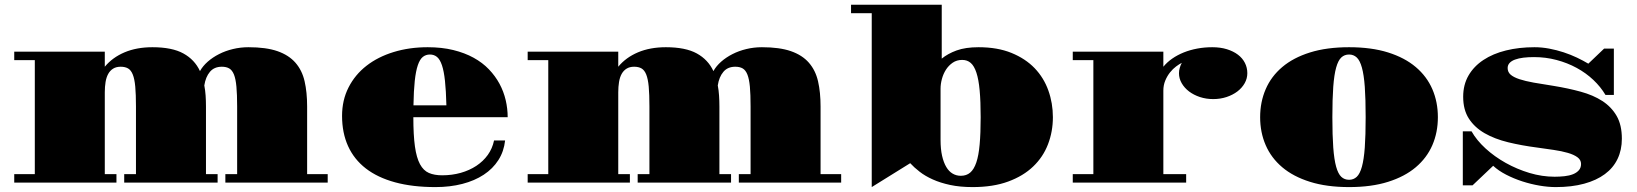

<svg xmlns="http://www.w3.org/2000/svg" viewBox="-20 -758 6794 797"><path d="M39.1 -35.2H124.5V-508.3H39.1V-543.5H415V-481Q446.8 -519.5 497.1 -540.8Q547.4 -562 612.8 -562Q694.3 -562 741.2 -536.1Q788.1 -510.3 810.1 -462.9Q821.8 -483.9 842.3 -502Q862.8 -520 889.2 -533.4Q915.5 -546.9 946.8 -554.4Q978 -562 1011.2 -562Q1084.5 -562 1131.6 -545.7Q1178.7 -529.3 1206.3 -497.8Q1233.9 -466.3 1244.4 -420.7Q1254.9 -375 1254.9 -315.9V-35.2H1340.3V0H915.5V-35.2H964.4V-315.9Q964.4 -366.2 961.4 -398.2Q958.5 -430.2 951.2 -448.5Q943.8 -466.8 931.6 -473.9Q919.4 -481 900.9 -481Q869.1 -481 851.3 -459.7Q833.5 -438.5 828.1 -403.3Q832 -383.3 833.5 -361.6Q835 -339.8 835 -315.9V-35.2H883.3V0H495.6V-35.2H544.4V-315.9Q544.4 -366.2 541.5 -398.2Q538.6 -430.2 531.2 -448.5Q523.9 -466.8 511.7 -473.9Q499.5 -481 481 -481Q462.4 -481 449.7 -473.1Q437 -465.3 429.2 -451.2Q421.4 -437 418.2 -417.5Q415 -397.9 415 -375V-35.2H463.4V0H39.1Z M1399.9 -276.9Q1399.9 -342.3 1426.8 -395Q1453.6 -447.8 1501.2 -484.9Q1548.8 -522 1614 -542Q1679.2 -562 1755.4 -562Q1814 -562 1861.6 -550.3Q1909.2 -538.6 1946 -518.3Q1982.9 -498 2009.5 -470.2Q2036.1 -442.4 2053.5 -410.2Q2070.8 -377.9 2079.1 -342.5Q2087.4 -307.1 2087.4 -271.5H1695.8Q1695.8 -196.8 1702.4 -149.9Q1709 -103 1723.4 -76.4Q1737.8 -49.8 1760.5 -40Q1783.2 -30.3 1815.4 -30.3Q1856.4 -30.3 1892.6 -40.5Q1928.7 -50.8 1957.3 -69.6Q1985.8 -88.4 2004.9 -115Q2023.9 -141.6 2030.8 -174.8H2076.7Q2071.8 -129.4 2048.8 -93.5Q2025.9 -57.6 1988 -32.7Q1950.2 -7.8 1899.2 5.4Q1848.1 18.6 1787.6 18.6Q1692.4 18.6 1619.9 -1.2Q1547.4 -21 1498.5 -58.8Q1449.7 -96.7 1424.8 -151.6Q1399.9 -206.5 1399.9 -276.9ZM1833 -320.8Q1831.5 -381.8 1827.1 -422.4Q1822.8 -462.9 1814.5 -487.3Q1806.2 -511.7 1793.9 -521.7Q1781.7 -531.7 1764.6 -531.7Q1747.6 -531.7 1735.1 -521.7Q1722.7 -511.7 1714.4 -487.3Q1706.1 -462.9 1701.7 -422.4Q1697.3 -381.8 1696.3 -320.8Z M2170.4 -35.2H2255.9V-508.3H2170.4V-543.5H2546.4V-481Q2578.1 -519.5 2628.4 -540.8Q2678.7 -562 2744.1 -562Q2825.7 -562 2872.6 -536.1Q2919.4 -510.3 2941.4 -462.9Q2953.1 -483.9 2973.6 -502Q2994.1 -520 3020.5 -533.4Q3046.9 -546.9 3078.1 -554.4Q3109.4 -562 3142.6 -562Q3215.8 -562 3262.9 -545.7Q3310.1 -529.3 3337.6 -497.8Q3365.2 -466.3 3375.7 -420.7Q3386.2 -375 3386.2 -315.9V-35.2H3471.7V0H3046.9V-35.2H3095.7V-315.9Q3095.7 -366.2 3092.8 -398.2Q3089.8 -430.2 3082.5 -448.5Q3075.2 -466.8 3063 -473.9Q3050.8 -481 3032.2 -481Q3000.5 -481 2982.7 -459.7Q2964.8 -438.5 2959.5 -403.3Q2963.4 -383.3 2964.8 -361.6Q2966.3 -339.8 2966.3 -315.9V-35.2H3014.6V0H2627V-35.2H2675.8V-315.9Q2675.8 -366.2 2672.9 -398.2Q2669.9 -430.2 2662.6 -448.5Q2655.3 -466.8 2643.1 -473.9Q2630.9 -481 2612.3 -481Q2593.8 -481 2581.1 -473.1Q2568.4 -465.3 2560.5 -451.2Q2552.7 -437 2549.6 -417.5Q2546.4 -397.9 2546.4 -375V-35.2H2594.7V0H2170.4Z M3598.6 -703.1H3512.7V-738.3H3889.2V-514.6Q3914.1 -535.2 3950.9 -548.6Q3987.8 -562 4042 -562Q4120.6 -562 4178.7 -538.3Q4236.8 -514.6 4274.9 -474.9Q4313 -435.1 4331.8 -382.3Q4350.6 -329.6 4350.6 -271.5Q4350.6 -211.9 4330.3 -159.2Q4310.1 -106.4 4268.8 -66.9Q4227.5 -27.3 4165 -4.4Q4102.5 18.6 4017.6 18.6Q3964.8 18.6 3924.1 9.8Q3883.3 1 3851.8 -13.2Q3820.3 -27.3 3797.4 -45.2Q3774.4 -63 3758.3 -80.6L3598.6 18.6ZM3884.3 -177.2Q3884.3 -139.2 3890.6 -111.3Q3897 -83.5 3908 -64.9Q3918.9 -46.4 3934.3 -37.4Q3949.7 -28.3 3968.3 -28.3Q3991.7 -28.3 4007.3 -41.5Q4022.9 -54.7 4032.7 -83.5Q4042.5 -112.3 4046.6 -158.7Q4050.8 -205.1 4050.8 -271.5Q4050.8 -337.4 4046.6 -382.6Q4042.5 -427.7 4033.2 -456.1Q4023.9 -484.4 4009.5 -496.8Q3995.1 -509.3 3974.1 -509.3Q3951.7 -509.3 3934.8 -497.8Q3918 -486.3 3906.7 -468.8Q3895.5 -451.2 3889.9 -430.2Q3884.3 -409.2 3884.3 -390.1Z M4433.1 -35.2H4518.6V-508.3H4433.1V-543.5H4809.1V-481Q4824.7 -500 4846.2 -514.9Q4867.7 -529.8 4893.8 -540.3Q4919.9 -550.8 4950 -556.4Q4980 -562 5012.2 -562Q5045.9 -562 5072.8 -553.7Q5099.6 -545.4 5118.7 -531Q5137.7 -516.6 5147.7 -496.8Q5157.7 -477.1 5157.7 -454.1Q5157.7 -432.1 5146.7 -412.6Q5135.7 -393.1 5116.5 -378.4Q5097.2 -363.8 5071.3 -355.2Q5045.4 -346.7 5016.1 -346.7Q4986.8 -346.7 4960.9 -355.2Q4935.1 -363.8 4915.8 -378.4Q4896.5 -393.1 4885.3 -412.6Q4874 -432.1 4874 -454.1Q4874 -465.3 4877.2 -476.3Q4880.4 -487.3 4885.7 -497.1Q4875.5 -492.2 4862.1 -482.2Q4848.6 -472.2 4836.9 -457.5Q4825.2 -442.9 4817.1 -423.6Q4809.1 -404.3 4809.1 -381.8V-35.2H4903.8V0H4433.1Z M5210.9 -271.5Q5210.9 -334.5 5233.9 -387.7Q5256.8 -440.9 5302.7 -479.7Q5348.6 -518.6 5418 -540.3Q5487.3 -562 5580.1 -562Q5672.9 -562 5741.9 -540.3Q5811 -518.6 5856.9 -479.7Q5902.8 -440.9 5925.8 -387.7Q5948.7 -334.5 5948.7 -271.5Q5948.7 -208.5 5925.8 -155.5Q5902.8 -102.5 5856.9 -63.7Q5811 -24.9 5741.9 -3.2Q5672.9 18.6 5580.1 18.6Q5487.3 18.6 5418 -3.2Q5348.6 -24.9 5302.7 -63.7Q5256.8 -102.5 5233.9 -155.5Q5210.9 -208.5 5210.9 -271.5ZM5580.1 -11.7Q5598.6 -11.7 5611.8 -23.9Q5625 -36.1 5633.3 -65.9Q5641.6 -95.7 5645.3 -145.8Q5648.9 -195.8 5648.9 -271.5Q5648.9 -347.7 5645.3 -397.7Q5641.6 -447.8 5633.3 -477.5Q5625 -507.3 5611.8 -519.5Q5598.6 -531.7 5580.1 -531.7Q5561 -531.7 5547.9 -519.5Q5534.7 -507.3 5526.4 -477.5Q5518.1 -447.8 5514.4 -397.7Q5510.7 -347.7 5510.7 -271.5Q5510.7 -195.8 5514.4 -145.8Q5518.1 -95.7 5526.4 -65.9Q5534.7 -36.1 5547.9 -23.9Q5561 -11.7 5580.1 -11.7Z M6052.2 -212.9H6088.4Q6109.4 -175.8 6146.5 -141.8Q6183.6 -107.9 6230.2 -81.8Q6276.9 -55.7 6329.1 -40Q6381.3 -24.4 6433.1 -24.4Q6454.6 -24.4 6474.6 -26.6Q6494.6 -28.8 6509.8 -34.9Q6524.9 -41 6533.9 -51.3Q6543 -61.5 6543 -77.6Q6543 -94.2 6528.1 -105.2Q6513.2 -116.2 6487.8 -123.5Q6462.4 -130.9 6429.4 -135.7Q6396.5 -140.6 6360.8 -145.5Q6296.4 -153.8 6240.2 -167.5Q6184.1 -181.2 6142.6 -205.1Q6101.1 -229 6077.4 -265.6Q6053.7 -302.2 6053.7 -356.4Q6053.7 -406.2 6075.9 -444.6Q6098.1 -482.9 6137.7 -509Q6177.2 -535.2 6231.4 -548.6Q6285.6 -562 6349.6 -562Q6379.9 -562 6410.9 -556.2Q6441.9 -550.3 6470.9 -540.8Q6500 -531.2 6526.1 -518.8Q6552.2 -506.3 6573.2 -493.7L6638.7 -556.2H6679.2V-363.8H6644.5Q6624.5 -397.5 6594 -426.3Q6563.5 -455.1 6524.9 -476.1Q6486.3 -497.1 6441.4 -509Q6396.5 -521 6347.7 -521Q6323.7 -521 6303.7 -518.6Q6283.7 -516.1 6269 -510.7Q6254.4 -505.4 6246.3 -496.6Q6238.3 -487.8 6238.3 -475.6Q6238.3 -459 6250.5 -448.2Q6262.7 -437.5 6286.9 -429.4Q6311 -421.4 6346.7 -415Q6382.3 -408.7 6429.7 -401.4Q6489.7 -391.6 6541.5 -377.4Q6593.3 -363.3 6631.1 -338.9Q6668.9 -314.5 6690.7 -276.9Q6712.4 -239.3 6712.4 -182.1Q6712.4 -135.7 6694.6 -98.4Q6676.8 -61 6641.8 -35.2Q6606.9 -9.3 6555.7 4.6Q6504.4 18.6 6438 18.6Q6406.7 18.6 6370.6 12.5Q6334.5 6.3 6299.1 -5.1Q6263.7 -16.6 6231.9 -33Q6200.2 -49.3 6178.2 -69.8L6092.8 11.2H6052.2Z"/></svg>

Font: GravitasOne
Style: Regular
Weight: 400
Designer: Riccardo De Franceschi
Foundry: Sorkin Type Co.
Version: Version 1.001